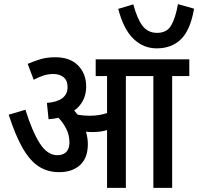

<svg xmlns="http://www.w3.org/2000/svg" viewBox="-20 -909 959 929"><path d="M405 -211Q405 -145 367.5 -110.5Q330 -76 266 -76Q211 -76 168.5 -103Q126 -130 90.5 -191Q55 -252 22 -354L103 -378Q136 -273 172.5 -215.5Q209 -158 258 -158Q285 -158 300.5 -173.5Q316 -189 316 -220Q316 -255 301 -285Q286 -315 263 -339Q240 -334 215 -332L207 -411Q307 -419 307 -488Q307 -519 288 -535Q269 -551 238 -551Q214 -551 190.5 -543.5Q167 -536 143 -523L114 -600Q144 -613 175.5 -622.5Q207 -632 248 -632Q319 -632 358 -592Q397 -552 397 -490Q397 -452 381.5 -422.5Q366 -393 339 -374Q348 -364 356 -354Q383 -349 413 -349Q460 -349 498 -362V-541H443V-622H896V-541H813V0H722V-541H589V0H498V-280Q480 -274 462 -272Q444 -270 424 -270Q412 -270 396 -272Q400 -258 402.5 -243Q405 -228 405 -211ZM919 -867Q901 -763 855.5 -719Q810 -675 738 -675Q674 -675 626 -721Q578 -767 552 -866L625 -888Q644 -817 670 -783.5Q696 -750 740 -750Q787 -750 808 -785.5Q829 -821 841 -889Z"/></svg>

Font: Noto Sans Devanagari UI Condensed Medium
Style: Regular
Weight: 500
Width: 3
Designer: Jelle Bosma - Monotype Design Team
Foundry: Monotype Imaging Inc.
Version: Version 2.003